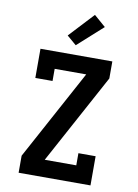

<svg xmlns="http://www.w3.org/2000/svg" viewBox="-104 -1053 808 1121"><g transform="rotate(10 300.0 -492.5)"><path d="M87 0V-101L376 -634H189V-562H87V-735H513V-634L224 -101H411V-173H513V0ZM286 -791 230 -839 366 -985 435 -925Z"/></g></svg>

Font: Iosevka Plex Etoile
Style: Bold
Weight: 700
Designer: Belleve Invis
Foundry: Belleve Invis
Version: Version 25.1.1; ttfautohint (v1.8.4)